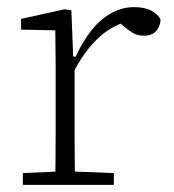

<svg xmlns="http://www.w3.org/2000/svg" viewBox="-20 -518 487 538"><path d="M44 0V-33L154 -38H172L299 -33V0ZM135 0Q135 -30 135.5 -67Q136 -104 136 -143Q136 -182 136 -215V-266Q136 -297 136 -325Q136 -353 135.5 -380.5Q135 -408 135 -433L39 -435V-465L161 -492L180 -489L185 -360L189 -359V-215Q189 -182 189 -143Q189 -104 189.5 -67Q190 -30 190 0ZM182 -308 176 -359H192Q211 -401 235.5 -432Q260 -463 290.5 -480.5Q321 -498 356 -498Q386 -498 405 -487.5Q424 -477 430 -463Q429 -444 417.5 -431Q406 -418 383 -418Q365 -418 352.5 -425.5Q340 -433 326 -445L306 -463L353 -462Q298 -451 256 -412Q214 -373 182 -308Z"/></svg>

Font: Source Serif 4 Light
Style: Regular
Weight: 300
Designer: Frank Grießhammer
Foundry: Adobe Systems Incorporated
Version: Version 4.004;hotconv 1.0.116;makeotfexe 2.5.65601